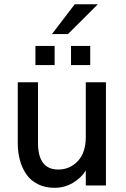

<svg xmlns="http://www.w3.org/2000/svg" viewBox="-20 -877 598 908"><path d="M225.6 -715.8 333.5 -856.9H442.9L301.3 -715.8ZM147.5 -569.3V-659.7H238.3V-569.3ZM315.9 -569.3V-659.7H406.7V-569.3ZM238.3 11.2Q193.4 11.2 158.9 -6.1Q124.5 -23.4 104.2 -53.2Q84 -83 74 -120.1Q64 -157.2 64 -199.7V-487.8H159.7V-201.2Q159.7 -75.2 255.4 -75.2Q310.1 -75.2 347.9 -115Q385.7 -154.8 385.7 -229.5V-487.8H481V0H385.7V-70.8Q364.3 -35.6 324.7 -12.2Q285.2 11.2 238.3 11.2Z"/></svg>

Font: HK Grotesk Medium
Style: Regular
Weight: 500
Designer: Alfredo Marco Pradil and Stefan Peev
Foundry: Hanken Design Co.
Version: Version 1.045;PS 001.045;hotconv 1.0.88;makeotf.lib2.5.64775